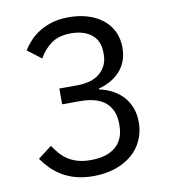

<svg xmlns="http://www.w3.org/2000/svg" viewBox="-81 -780 763 862"><g transform="rotate(-10 300.0 -349.0)"><path d="M270 -402Q343 -402 379.5 -434.5Q416 -467 416 -518V-525Q416 -581 380.5 -609Q345 -637 288 -637Q232 -637 197.5 -612.5Q163 -588 141 -548L78 -596Q91 -617 110 -637.5Q129 -658 154.5 -674Q180 -690 213.5 -700Q247 -710 290 -710Q335 -710 374 -698.5Q413 -687 442 -664.5Q471 -642 487.5 -609Q504 -576 504 -534Q504 -500 493.5 -473Q483 -446 464.5 -426Q446 -406 421 -392Q396 -378 368 -371V-367Q397 -361 424 -347.5Q451 -334 472 -312.5Q493 -291 505.5 -260.5Q518 -230 518 -191Q518 -146 500.5 -108.5Q483 -71 451.5 -44.5Q420 -18 375.5 -3Q331 12 277 12Q231 12 195.5 2Q160 -8 132.5 -25Q105 -42 84.5 -63Q64 -84 48 -107L111 -155Q125 -134 140 -117Q155 -100 174.5 -87.5Q194 -75 219 -68Q244 -61 277 -61Q351 -61 390.5 -95Q430 -129 430 -192V-200Q430 -262 391.5 -296Q353 -330 276 -330H193V-402Z"/></g></svg>

Font: IBM Plex Mono
Style: Regular
Weight: 400
Monospace: yes
Designer: Mike Abbink, Paul van der Laan, Pieter van Rosmalen
Foundry: Bold Monday
Version: Version 2.3